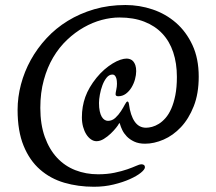

<svg xmlns="http://www.w3.org/2000/svg" viewBox="-20 -711 846 751"><path d="M547.4 -148.9Q522.5 -148.9 504.9 -157.2Q487.3 -165.5 475.8 -177.5Q464.4 -189.5 458.3 -202.4Q452.1 -215.3 449.7 -224.6Q449.2 -225.6 448.7 -227.5Q448.2 -229.5 447.3 -229.5Q446.3 -229.5 445.6 -228Q444.8 -226.6 443.8 -225.1Q442.4 -221.7 433.8 -210.9Q425.3 -200.2 413.1 -188.5Q400.9 -176.8 386.2 -167.7Q371.6 -158.7 357.4 -158.7Q346.2 -158.7 335.7 -166Q325.2 -173.3 317.4 -185.8Q309.6 -198.2 304.9 -215.3Q300.3 -232.4 300.3 -252Q300.3 -294.4 313.7 -331.8Q327.1 -369.1 357.4 -406.7Q372.1 -424.8 388.4 -439Q404.8 -453.1 420.4 -462.6Q436 -472.2 450.4 -477.1Q464.8 -481.9 475.1 -481.9Q481.9 -481.9 488.8 -479.5Q495.6 -477.1 501 -471.2Q506.3 -465.3 509.5 -455.8Q512.7 -446.3 512.7 -432.6Q512.7 -418 508.1 -400.9Q503.4 -383.8 494.4 -368.9Q485.4 -354 472.2 -344.2Q459 -334.5 442.4 -334.5Q432.1 -334.5 432.1 -342.3Q432.1 -347.7 434.8 -359.9Q437.5 -372.1 437.5 -383.3Q437.5 -387.7 437 -393.8Q436.5 -399.9 434.6 -405.8Q432.6 -411.6 429.2 -415.5Q425.8 -419.4 419.9 -419.4Q406.7 -419.4 397 -407.2Q387.2 -395 380.6 -377.4Q374 -359.9 370.6 -340.8Q367.2 -321.8 367.2 -308.1Q367.2 -289.6 370.1 -276.1Q373 -262.7 377.9 -254.4Q382.8 -246.1 389.2 -242.2Q395.5 -238.3 402.3 -238.3Q418.5 -238.3 431.2 -250Q443.8 -261.7 453.1 -276.1Q462.4 -290.5 468.5 -302.2Q474.6 -314 478.5 -314Q482.9 -314 484.4 -303.7Q490.2 -259.3 506.8 -235.4Q523.4 -211.4 551.3 -211.4Q561.5 -211.4 574.7 -214.8Q587.9 -218.3 601.3 -226.6Q614.7 -234.9 627.4 -249.3Q640.1 -263.7 649.9 -285.9Q659.7 -308.1 665.8 -338.6Q671.9 -369.1 671.9 -410.2Q671.9 -463.4 657.5 -506.6Q643.1 -549.8 614.7 -579.8Q586.4 -609.9 544.4 -626.2Q502.4 -642.6 447.3 -642.6Q414.1 -642.6 378.2 -633.1Q342.3 -623.5 307.9 -604Q273.4 -584.5 242.4 -555.2Q211.4 -525.9 188.2 -486.8Q165 -447.8 151.4 -398.2Q137.7 -348.6 137.7 -289.1Q137.7 -224.1 155.3 -175.3Q172.9 -126.5 203.1 -94Q233.4 -61.5 274.7 -45.4Q315.9 -29.3 363.8 -29.3Q399.4 -29.3 428.2 -35.4Q457 -41.5 478 -48.8Q499 -56.2 512.7 -62.3Q526.4 -68.4 532.2 -68.4Q546.9 -68.4 546.9 -57.1Q546.9 -48.3 531 -35.4Q515.1 -22.5 487.8 -10.3Q460.4 2 424.3 10.7Q388.2 19.5 347.2 19.5Q285.6 19.5 231.4 3.7Q177.2 -12.2 136.5 -47.9Q95.7 -83.5 72.3 -140.9Q48.8 -198.2 48.8 -281.2Q48.8 -331.1 62 -380.9Q75.2 -430.7 100.3 -476.3Q125.5 -522 161.9 -561.3Q198.2 -600.6 245.1 -629.4Q292 -658.2 348.6 -674.8Q405.3 -691.4 470.7 -691.4Q525.4 -691.4 576.9 -674.1Q628.4 -656.7 668.5 -621.8Q708.5 -586.9 732.9 -534.4Q757.3 -481.9 757.3 -411.1Q757.3 -344.7 737.8 -295.4Q718.3 -246.1 687.7 -213.6Q657.2 -181.2 619.9 -165Q582.5 -148.9 547.4 -148.9Z"/></svg>

Font: Engagement
Style: Regular
Weight: 400
Designer: Astigmatic (AOETI)
Foundry: Astigmatic (AOETI)
Version: Version 1.000